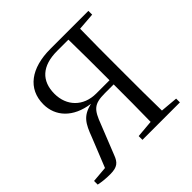

<svg xmlns="http://www.w3.org/2000/svg" viewBox="-185 -899 1080 1080"><g transform="rotate(-45 355.0 -359.5)"><path d="M365 0H663V-30L559 -39C557 -137 557 -236 557 -337V-391C557 -491 557 -591 559 -690L663 -698V-728H360C208 -728 112 -659 112 -535C112 -441 178 -365 304 -348C225 -330 204 -291 174 -211L104 -37L9 -29V0C37 6 65 9 100 9C157 9 176 -9 192 -52L261 -225C294 -313 314 -335 402 -335H471C471 -232 471 -134 469 -39L365 -30ZM471 -368H366C263 -368 198 -437 198 -533C198 -635 259 -693 379 -693H469C471 -595 471 -494 471 -368Z"/></g></svg>

Font: Harano Aji Mincho KR
Style: Regular
Weight: 400
Foundry: Masamichi Hosoda
Version: HaranoAjiMinchoKR-Regular version 20230610;ttx 4.39.4